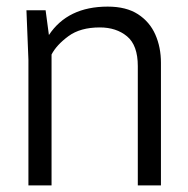

<svg xmlns="http://www.w3.org/2000/svg" viewBox="-20 -561 568 581"><path d="M467 0H397V-361Q397 -424 364.5 -451Q332 -478 282 -478Q223 -478 187 -451.5Q151 -425 136 -396V0H66V-380L60 -530H118L128 -455Q185 -541 306 -541Q362 -541 397.5 -518Q433 -495 450 -456.5Q467 -418 467 -371Z"/></svg>

Font: Tanohe Sans
Style: Regular
Weight: 400
Designer: Village Type and Design LLC & Cristiano Sobral
Foundry: Cooper Hewitt Smithsonian Design Museum
Version: Version 1.00;September 29, 2021;FontCreator 13.0.0.2655 64-b